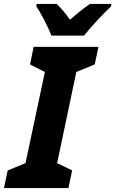

<svg xmlns="http://www.w3.org/2000/svg" viewBox="-55 -951 583 971"><path d="M205 -771H370C402 -812 467 -882 507 -919L508 -931H400C367 -909 334 -882 299 -851C280 -879 252 -912 232 -931H130L129 -919C155 -879 188 -815 205 -771ZM-35 0H291L310 -89L234 -126L331 -587L424 -625L443 -714H115L97 -625L172 -587L74 -126L-16 -89Z"/></svg>

Font: Noto Sans SemiCondensed ExtraBold
Style: Italic
Weight: 800
Width: 4
Italic angle: -12°
Designer: Monotype Design Team
Foundry: Monotype Imaging Inc.
Version: Version 2.013